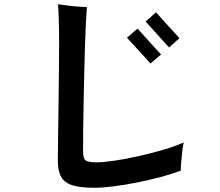

<svg xmlns="http://www.w3.org/2000/svg" viewBox="-20 -842 1040 906"><path d="M427 44Q362 44 324 33Q286 22 269.5 -6Q253 -34 253 -84Q253 -131 254 -195Q255 -259 256 -328Q257 -413 258 -497Q259 -581 259 -641Q259 -695 257.5 -746Q256 -797 254 -822Q268 -820 294 -816.5Q320 -813 347 -811Q374 -809 390 -809Q388 -787 385.5 -739Q383 -691 381 -627.5Q379 -564 377.5 -493.5Q376 -423 374.5 -353.5Q373 -284 372.5 -225Q372 -166 372 -126Q372 -94 384 -85Q396 -76 436 -76Q466 -76 518 -83.5Q570 -91 631 -104.5Q692 -118 749.5 -135Q807 -152 847 -170Q843 -154 840 -128Q837 -102 835 -77Q833 -52 833 -37Q792 -21 737.5 -6.5Q683 8 625 19.5Q567 31 515 37.5Q463 44 427 44ZM778 -618Q776 -620 764.5 -632.5Q753 -645 737.5 -662.5Q722 -680 706.5 -697Q691 -714 680 -726Q669 -738 667 -740L716 -784Q719 -781 735 -763Q751 -745 771.5 -722.5Q792 -700 808 -682.5Q824 -665 827 -662ZM690 -542Q688 -545 671.5 -563Q655 -581 634.5 -603.5Q614 -626 598 -643.5Q582 -661 579 -664L629 -707Q632 -704 648 -686Q664 -668 684.5 -645.5Q705 -623 721 -605.5Q737 -588 740 -585Z"/></svg>

Font: Zen Kaku Gothic Antique
Style: Bold
Weight: 700
Designer: Yoshimichi Ohira
Foundry: Positype
Version: Version 1.001